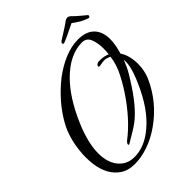

<svg xmlns="http://www.w3.org/2000/svg" viewBox="-268 -953 1217 1217"><g transform="rotate(-45 340.5 -345.0)"><path d="M210 135Q151 135 113 109Q38 59 23 -53Q21 -68 20 -83Q19 -98 19 -113Q19 -124 19.5 -136Q20 -148 21 -159Q25 -213 39 -264Q53 -315 74 -354Q108 -418 158 -476Q208 -534 266 -580Q329 -628 392 -653.5Q455 -679 512 -679Q584 -679 621.5 -641.5Q659 -604 659 -536Q659 -511 654 -483.5Q649 -456 640 -425Q657 -400 665 -367.5Q673 -335 673 -301Q673 -272 667.5 -244Q662 -216 652 -192Q586 -43 453 50Q395 91 331.5 113Q268 135 210 135ZM239 102Q333 102 420 26Q516 -55 585 -214Q599 -243 613.5 -287.5Q628 -332 628 -370Q628 -376 627 -382Q607 -331 587 -298Q536 -213 496 -161.5Q456 -110 421 -78Q391 -50 352 -26.5Q313 -3 278 18Q274 21 270 21Q266 21 266 16Q266 11 268 8Q273 0 280 -6Q333 -46 384 -102.5Q435 -159 479.5 -225.5Q524 -292 556 -361L558 -368Q563 -379 570 -402Q577 -425 581 -456L566 -462Q547 -470 524 -467L493 -462H490Q482 -462 482 -468Q482 -472 485 -476Q491 -484 503 -487Q513 -488 532.5 -487Q552 -486 576 -478L584 -474Q587 -498 587 -524Q587 -574 572 -611Q557 -648 517 -648Q407 -648 303 -543Q216 -455 150 -304Q122 -241 107.5 -183.5Q93 -126 93 -78Q93 -58 95.5 -39Q98 -20 103 -3Q118 46 154 74Q190 102 239 102ZM432 -724Q424 -724 424 -734Q424 -739 432 -746Q446 -755 467 -768Q488 -781 507 -793.5Q526 -806 534 -812Q548 -825 564 -825Q570 -825 577 -821Q584 -817 588 -812Q594 -806 607.5 -793.5Q621 -781 637 -768Q653 -755 665 -745Q669 -741 669 -737Q669 -733 665 -729.5Q661 -726 657 -726Q652 -728 637.5 -733.5Q623 -739 603 -750Q591 -757 580.5 -764.5Q570 -772 557 -781Q544 -774 528 -767Q512 -760 501 -754Q482 -744 460.5 -735Q439 -726 433 -724Z"/></g></svg>

Font: Birthstone Bounce Medium
Style: Regular
Weight: 500
Designer: Robert E. Leuschke
Foundry: Rob Leuschke
Version: Version 1.010; ttfautohint (v1.8.3)